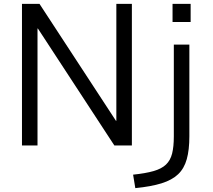

<svg xmlns="http://www.w3.org/2000/svg" viewBox="-20 -750 1096 990"><path d="M93.3 0V-730H183.7L577.9 -127.1H579.9V-730H660V0H569.6L175.4 -602.9H173.4V0ZM666.3 150.6Q730.7 143.9 771.8 132.1Q813 120.3 835.8 98.6Q858.6 77 867.5 41.6Q876.3 6.3 876.3 -47V-520H956.4V-47Q956.4 23 943 70.8Q929.7 118.7 898.4 148.5Q867 178.3 813 195.2Q759 212 677.7 220ZM869.7 -636.6V-730H963V-636.6Z"/></svg>

Font: M PLUS 1 Thin
Style: Regular
Weight: 100
Designer: Coji Morishita
Foundry: UNDERFOREST DESIGN
Version: Version 1.001